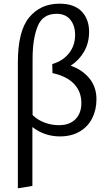

<svg xmlns="http://www.w3.org/2000/svg" viewBox="-20 -734 586 1043"><path d="M504 -195Q504 -138 481 -92Q458 -46 413 -19.5Q368 7 306 7Q221 7 156 -44V276L77 289V-395Q77 -565 138.5 -639.5Q200 -714 303 -714Q383 -714 423.5 -672Q464 -630 464 -561Q464 -502 437.5 -455Q411 -408 364 -377Q426 -356 465 -309Q504 -262 504 -195ZM422 -174Q422 -236 382.5 -278Q343 -320 265 -337L264 -386Q322 -403 355 -445Q388 -487 388 -544Q388 -595 362 -627Q336 -659 287 -659Q212 -659 184.5 -591Q157 -523 157 -414V-109Q183 -83 221 -68.5Q259 -54 300 -54Q358 -54 390 -86.5Q422 -119 422 -174Z"/></svg>

Font: Ysabeau Medium
Style: Regular
Weight: 500
Designer: Christian Thalmann (Catharsis Fonts)
Version: Version 0.003